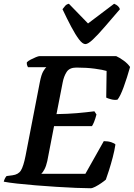

<svg xmlns="http://www.w3.org/2000/svg" viewBox="-30 -1003 713 1023"><path d="M453 0Q423 0 375 -2Q327 -4 271 -7.5Q215 -11 160 -15.5Q105 -20 60 -25Q15 -30 -10 -35Q-8 -44 -3.5 -52.5Q1 -61 5 -65L36 -69Q68 -73 81.5 -95Q95 -117 106 -172L182 -564Q190 -606 201 -624Q212 -642 217 -645H119Q117 -649 114.5 -655Q112 -661 113 -671Q119 -678 133.5 -685.5Q148 -693 161.5 -698.5Q175 -704 181 -704H589Q607 -696 629 -680Q651 -664 663 -646Q647 -589 629 -539.5Q611 -490 596 -472Q580 -469 561.5 -474Q543 -479 536 -483L538 -625Q519 -631 475.5 -637Q432 -643 377 -643Q340 -643 325 -619.5Q310 -596 304 -564L271 -395Q332 -396 378.5 -400Q425 -404 473 -410L484 -393Q478 -370 471.5 -354Q465 -338 460 -331H258L222 -145Q216 -118 207 -101Q198 -84 190 -77H425L523 -251Q546 -251 563.5 -245Q581 -239 585 -233Q580 -200 570.5 -164Q561 -128 551 -96.5Q541 -65 534 -46Q525 -38 509 -27Q493 -16 477.5 -8Q462 0 453 0ZM425 -768Q410 -768 391 -793Q372 -818 349.5 -860.5Q327 -903 303 -954Q311 -964 317.5 -972Q324 -980 337 -983L439 -878L578 -983Q603 -973 609 -954Q565 -903 528.5 -860.5Q492 -818 465.5 -793Q439 -768 425 -768Z"/></svg>

Font: Texturina
Style: Bold Italic
Weight: 700
Italic angle: -11°
Designer: Guillermo Torres Carreño
Foundry: Omnibus-Type
Version: Version 1.002; ttfautohint (v1.8.3)